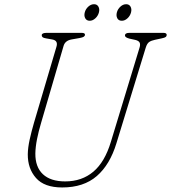

<svg xmlns="http://www.w3.org/2000/svg" viewBox="-20 -852 791 888"><path d="M493 -196.5 625 -630.5Q630 -645.5 626 -654.5Q622 -663.5 605.5 -667.5L578 -673.5Q558 -679 558 -687.5Q558 -700 578 -700H736Q751 -700 751 -690.5Q751 -685 746.8 -681.2Q742.5 -677.5 727.5 -674.5L697 -668Q680 -664.5 670 -657.8Q660 -651 654 -631.5L518.5 -189.5Q488.5 -90.5 427.8 -37.8Q367 15 267.5 15Q185 15 146.5 -28.8Q108 -72.5 108.5 -138.5Q109 -169 117.2 -206.5Q125.5 -244 137 -283.5L241 -635.5Q250 -664.5 221.5 -669.5L193 -674.5Q181 -676.5 177 -680Q173 -683.5 173 -689.5Q173.5 -700 195.5 -700H358Q373 -700 373 -691.5Q373 -686 367.5 -682.2Q362 -678.5 347.5 -676L310.5 -669.5Q281 -664 274 -639.5L170 -283.5Q158.5 -245 151.2 -208.5Q144 -172 143.5 -142Q143 -79.5 178.5 -46.2Q214 -13 281.5 -13Q358.5 -13 411.8 -58Q465 -103 493 -196.5ZM395 -756Q380.5 -756 374.2 -767.5Q368 -779 372 -794.5Q376 -810 388.2 -821.2Q400.5 -832.5 415 -832.5Q429 -832.5 435.2 -821.2Q441.5 -810 437.5 -794.5Q433.5 -779 421.2 -767.5Q409 -756 395 -756ZM543.5 -756Q528.5 -756 522.5 -767.5Q516.5 -779 520.5 -794.5Q524.5 -810 536.8 -821.2Q549 -832.5 563.5 -832.5Q577.5 -832.5 583.8 -821.2Q590 -810 586 -794.5Q582 -779 569.8 -767.5Q557.5 -756 543.5 -756Z"/></svg>

Font: Fraunces 72pt SuperSoft Thin
Style: Italic
Weight: 100
Italic angle: -16°
Version: Version 1.000;[b76b70a41]